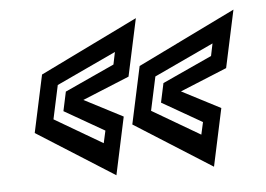

<svg xmlns="http://www.w3.org/2000/svg" viewBox="-38 -549 675 488"><g transform="rotate(-5 300.0 -305.0)"><path d="M489.5 -108 292 -233 323.5 -379.5 573.5 -501.5 542 -355 422.5 -306 521 -255ZM464.5 -192 471.5 -223.5 369.5 -282 380 -331 506.5 -389 513 -420.5 361 -349.5 342.5 -263.5ZM240.5 -108 43 -233 74.5 -379.5 324.5 -501.5 293 -355 173.5 -306 272 -255ZM215.5 -192 222.5 -223.5 120.5 -282 131 -331 257.5 -389 264 -420.5 112 -349.5 93.5 -263.5Z"/></g></svg>

Font: Tourney SemiBold
Style: Italic
Weight: 600
Italic angle: -12°
Version: Version 1.015